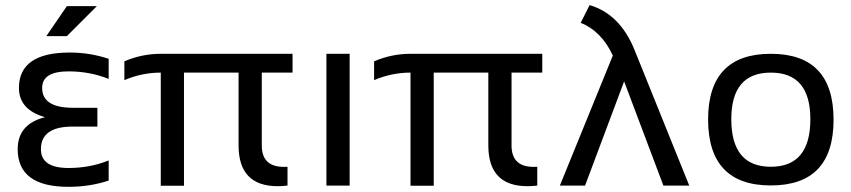

<svg xmlns="http://www.w3.org/2000/svg" viewBox="-20 -722 3312 747"><path d="M402.8 -415Q329.6 -444.3 246.6 -444.3Q144 -444.3 144 -379.9Q144 -302.7 263.7 -302.7H358.9V-229.5H262.2Q139.2 -229.5 139.2 -141.6Q139.2 -68.4 246.6 -68.4Q329.6 -68.4 402.8 -97.7V-19.5Q329.6 4.9 246.6 4.9Q48.8 4.9 48.8 -141.6Q48.8 -239.3 155.3 -266.1Q53.7 -294.9 53.7 -379.9Q53.7 -517.6 251.5 -517.6Q329.6 -517.6 402.8 -493.2ZM240.2 -698.2H356.9L240.2 -581.5H160.2Z M463.9 -483.4Q532.2 -512.7 605.5 -512.7H1118.2V-439.5H998.5V-156.2Q998.5 -72.8 1084 -72.8Q1091.3 -72.8 1098.6 -73.2V0Q1078.6 2.4 1060.5 2.4Q908.2 2.4 908.2 -156.2V-439.5H695.8V0.5H605.5V-439.5Q532.2 -439.5 463.9 -410.2Z M1340.3 -512.7V0H1250V-512.7Z M1435.5 -483.4Q1503.9 -512.7 1577.1 -512.7H2089.8V-439.5H1970.2V-156.2Q1970.2 -72.8 2055.7 -72.8Q2063 -72.8 2070.3 -73.2V0Q2050.3 2.4 2032.2 2.4Q1879.9 2.4 1879.9 -156.2V-439.5H1667.5V0.5H1577.1V-439.5Q1503.9 -439.5 1435.5 -410.2Z M2364.3 -505.9Q2320.3 -600.6 2239.3 -633.3L2273.9 -702.1Q2392.1 -667.5 2448.7 -527.8L2661.6 0H2561L2408.2 -405.3L2256.3 0H2158.2Z M2979 -73.2Q3132.8 -73.2 3132.8 -258.3Q3132.8 -439.5 2979 -439.5Q2825.2 -439.5 2825.2 -258.3Q2825.2 -73.2 2979 -73.2ZM2734.9 -256.3Q2734.9 -512.7 2979 -512.7Q3223.1 -512.7 3223.1 -256.3Q3223.1 -0.5 2979 -0.5Q2735.8 -0.5 2734.9 -256.3Z"/></svg>

Font: Sansation
Style: Regular
Weight: 400
Designer: Bernd Montag
Version: Version 1.301